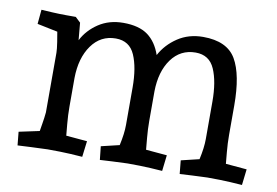

<svg xmlns="http://www.w3.org/2000/svg" viewBox="-61 -600 1011 701"><g transform="rotate(10 445.0 -249.0)"><path d="M873 4.9Q864.3 3.9 829.1 2Q793.9 0 744.1 0Q720.2 1 687.5 2.4Q654.8 3.9 642.1 4.9L637.2 -44.9L704.1 -61Q713.9 -105 713.9 -137.2V-275.9Q713.9 -350.1 693.8 -396Q673.8 -441.9 623 -441.9Q566.9 -441.9 533.4 -396Q500 -350.1 499 -275.9V-167Q499 -136.2 502 -103.5Q504.9 -70.8 505.9 -61L584 -54.2L577.1 4.9Q568.4 3.9 533.2 2Q498 0 448.2 0Q424.3 1 391.6 2.4Q358.9 3.9 346.2 4.9L340.8 -44.9L408.2 -61Q418 -105 418 -137.2V-275.9Q418 -350.1 397.9 -396Q377.9 -441.9 327.1 -441.9Q271 -441.9 237.5 -395Q204.1 -348.1 203.1 -273.9V-167Q203.1 -136.2 206.1 -103.5Q209 -70.8 210 -61L288.1 -54.2L280.8 4.9Q272 3.9 237.1 2Q202.1 0 151.9 0Q126 1 91.1 2.4Q56.2 3.9 41 4.9L36.1 -44.9L111.8 -61Q112.8 -68.8 116.5 -89.8Q120.1 -110.8 122.1 -131.8V-353Q122.1 -365.2 117.9 -392.6Q113.8 -419.9 111.8 -429.2L36.1 -444.8L41 -498Q53.2 -497.1 81.5 -495.6Q109.9 -494.1 132.8 -494.1H168.9L188 -476.1L193.8 -412.1Q213.9 -451.2 252.9 -477.1Q292 -502.9 344.2 -502.9Q402.3 -502.9 435.1 -479Q467.8 -455.1 483.9 -408.2Q505.9 -449.2 546.4 -476.1Q586.9 -502.9 640.1 -502.9Q729 -502.9 762 -446.5Q794.9 -390.1 794.9 -275.9V-167Q794.9 -136.2 797.9 -103.5Q800.8 -70.8 801.8 -61L879.9 -54.2Z"/></g></svg>

Font: Sura
Style: Regular
Weight: 400
Designer: Carolina Giovagnoli
Foundry: Huerta Tipografica
Version: Version 1.003;PS 001.002;hotconv 1.0.70;makeotf.lib2.5.58329